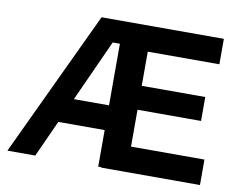

<svg xmlns="http://www.w3.org/2000/svg" viewBox="-77 -807 1151 914"><g transform="rotate(10 498.5 -350.5)"><path d="M11.7 0H146.5L226.6 -176.8H450.7V0H465.3V2H942.9V-121.1H587.9V-299.3H895V-415H587.9V-580.1H934.1V-703.1H342.8ZM280.8 -296.4 416 -594.2H450.7V-296.4Z"/></g></svg>

Font: Wand UI Pro Bold
Style: Regular
Weight: 700
Designer: Andreas Faust
Version: Version 1.003;FEAKit 1.0